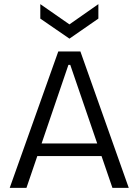

<svg xmlns="http://www.w3.org/2000/svg" viewBox="-20 -909 671 929"><path d="M27 0 262 -660H369L603 0H524L320 -595H311L108 0ZM132 -154V-215H508V-154ZM175 -889 316 -791 456 -889V-819L316 -722L175 -819Z"/></svg>

Font: Bricolage Grotesque 36pt Light
Style: Regular
Weight: 300
Designer: Mathieu Triay
Foundry: Atelier Triay
Version: Version 1.001;gftools[0.9.33.dev8+g029e19f]